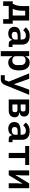

<svg xmlns="http://www.w3.org/2000/svg" viewBox="2016 -2584 768 4840"><g transform="rotate(90 2400.0 -164.0)"><path d="M14 -101H73Q100 -144 116.5 -207Q133 -270 133 -356V-516H497V-101H578V140H462V0H130V140H14ZM372 -101V-415H250V-352Q250 -269 237.5 -207Q225 -145 202 -101Z M1090 0Q1043 0 1017.5 -23.5Q992 -47 987 -89H982Q968 -41 927 -14.5Q886 12 826 12Q748 12 702 -29Q656 -70 656 -143Q656 -299 885 -299H976V-333Q976 -382 952 -407Q928 -432 874 -432Q825 -432 795 -413Q765 -394 744 -364L671 -426Q695 -469 748.5 -498.5Q802 -528 887 -528Q989 -528 1046.5 -480.5Q1104 -433 1104 -339V-96H1165V0ZM869 -76Q915 -76 945.5 -97.5Q976 -119 976 -156V-225H888Q783 -225 783 -159V-139Q783 -108 806 -92Q829 -76 869 -76Z M1269 -516H1397V-425H1404Q1425 -472 1461.5 -500Q1498 -528 1558 -528Q1602 -528 1638.5 -511.5Q1675 -495 1701 -461.5Q1727 -428 1741 -377Q1755 -326 1755 -258Q1755 -190 1741 -139Q1727 -88 1701 -54.5Q1675 -21 1638.5 -4.5Q1602 12 1558 12Q1498 12 1461.5 -16Q1425 -44 1404 -91H1397V200H1269ZM1504 -90Q1560 -90 1590.5 -124Q1621 -158 1621 -217V-299Q1621 -358 1590.5 -392Q1560 -426 1504 -426Q1460 -426 1428.5 -404.5Q1397 -383 1397 -339V-177Q1397 -133 1428.5 -111.5Q1460 -90 1504 -90Z M2241 -516H2371L2124 92Q2103 145 2068 172.5Q2033 200 1969 200H1875V99H1998L2037 -5L1829 -516H1965L2044 -300L2099 -136H2106L2161 -300Z M2488 -516H2774Q2843 -516 2880.5 -479.5Q2918 -443 2918 -385Q2918 -291 2811 -272V-268Q2868 -263 2902.5 -235Q2937 -207 2937 -149Q2937 -117 2926 -90Q2915 -63 2894.5 -43Q2874 -23 2844 -11.5Q2814 0 2776 0H2488ZM2751 -93Q2807 -93 2807 -145V-168Q2807 -220 2751 -220H2613V-93ZM2738 -301Q2763 -301 2775.5 -314.5Q2788 -328 2788 -351V-373Q2788 -396 2775.5 -409.5Q2763 -423 2738 -423H2613V-301Z M3490 0Q3443 0 3417.5 -23.5Q3392 -47 3387 -89H3382Q3368 -41 3327 -14.5Q3286 12 3226 12Q3148 12 3102 -29Q3056 -70 3056 -143Q3056 -299 3285 -299H3376V-333Q3376 -382 3352 -407Q3328 -432 3274 -432Q3225 -432 3195 -413Q3165 -394 3144 -364L3071 -426Q3095 -469 3148.5 -498.5Q3202 -528 3287 -528Q3389 -528 3446.5 -480.5Q3504 -433 3504 -339V-96H3565V0ZM3269 -76Q3315 -76 3345.5 -97.5Q3376 -119 3376 -156V-225H3288Q3183 -225 3183 -159V-139Q3183 -108 3206 -92Q3229 -76 3269 -76Z M3836 -415H3661V-516H4139V-415H3964V0H3836Z M4276 -516H4401V-321L4390 -175H4396L4604 -516H4724V0H4599V-195L4610 -341H4604L4396 0H4276Z"/></g></svg>

Font: IBM Plex Mono SemiBold
Style: Regular
Weight: 600
Monospace: yes
Designer: Mike Abbink, Paul van der Laan, Pieter van Rosmalen
Foundry: Bold Monday
Version: Version 2.3